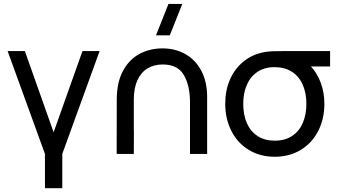

<svg xmlns="http://www.w3.org/2000/svg" viewBox="-20 -808 1778 1008"><path d="M307 180H216V0L20 -540H110.5L261.5 -113.5L413 -540H503L307 0Z M864.5 -787.5H937L871.5 -622.5H799ZM1067.5 -298.5V0H977.5V-270.5Q977.5 -358.5 945.2 -414Q913 -469.5 834.5 -469.5Q789 -469.5 754.8 -449Q720.5 -428.5 701.5 -387Q682.5 -345.5 682.5 -284.5V-133.5L683 -115.5L682.5 0H592.5L593 -284.5Q593 -376.5 626.2 -437Q659.5 -497.5 713.8 -525.8Q768 -554 833 -554Q900 -554 953.2 -524Q1006.5 -494 1037 -436.2Q1067.5 -378.5 1067.5 -298.5Z M1713 -540V-459H1612.5Q1645.5 -423.5 1664.2 -372.8Q1683 -322 1683 -263Q1683 -183.5 1650.5 -120.2Q1618 -57 1558.8 -21Q1499.5 15 1422.5 15Q1345.5 15 1286.2 -21Q1227 -57 1194.8 -120.5Q1162.5 -184 1162.5 -263Q1162.5 -333 1187.2 -390Q1212 -447 1257.8 -484.5Q1303.5 -522 1365.5 -534Q1386 -538 1412 -539Q1438 -540 1482.5 -540ZM1588.5 -263Q1588.5 -320 1569.2 -363.5Q1550 -407 1512.5 -431.2Q1475 -455.5 1421.5 -455.5Q1368 -455.5 1331 -430.2Q1294 -405 1275.5 -361.5Q1257 -318 1257 -263Q1257 -205 1276.2 -161.2Q1295.5 -117.5 1332.8 -93.5Q1370 -69.5 1422.5 -69.5Q1476 -69.5 1513.2 -94Q1550.5 -118.5 1569.5 -162.2Q1588.5 -206 1588.5 -263Z"/></svg>

Font: CCSD_manrope Medium
Style: Regular
Weight: 500
Designer: Mikhail Sharanda
Foundry: Mikhail Sharanda
Version: Version 4.503